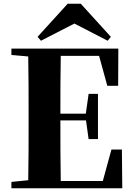

<svg xmlns="http://www.w3.org/2000/svg" viewBox="-20 -1007 714 1027"><path d="M412 -987H342L181 -810L199 -789L378 -881L556 -789L573 -810ZM554 -548H612L613 -747H41V-713L131 -705C133 -602 133 -499 133 -395V-351C133 -247 133 -144 131 -43L41 -34V0H634L632 -207H576L530 -39H305C303 -143 303 -249 303 -360V-363H440L454 -263H504V-505H454L439 -399H303C303 -505 303 -608 305 -708H510Z"/></svg>

Font: Noto Serif CJK HK Black
Style: Regular
Weight: 900
Designer: Ryoko NISHIZUKA 西塚涼子 (kana & ideographs); Frank Grießhammer (Latin, Greek & Cyrillic); Wenlong ZHANG 张文龙 (bopomofo); San
Foundry: Adobe
Version: Version 2.001;hotconv 1.1.0;makeotfexe 2.6.0